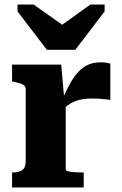

<svg xmlns="http://www.w3.org/2000/svg" viewBox="-20 -824 536 844"><path d="M186 -605H311L440 -774V-804H377L210 -684L296 -685L128 -804H57V-774ZM465 -544V-385Q457 -386 443.5 -387.5Q430 -389 414.5 -390Q399 -391 385 -391Q363 -391 343.5 -388Q324 -385 307.5 -378Q291 -371 277 -360.5Q263 -350 250 -333L247 -371Q271 -428 294.5 -468Q318 -508 348.5 -529Q379 -550 424 -550Q438 -550 449 -548Q460 -546 465 -544ZM33 0V-66H36Q63 -66 78 -76.5Q93 -87 93 -116V-431Q93 -441 87.5 -447Q82 -453 71 -456.5Q60 -460 42 -464L33 -466V-540H249L263 -384L269 -387V-80Q269 -74 279.5 -71Q290 -68 306 -67Q322 -66 337 -66H348V0Z"/></svg>

Font: Roboto Serif 20pt
Style: Bold
Weight: 700
Version: Version 1.008